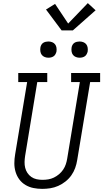

<svg xmlns="http://www.w3.org/2000/svg" viewBox="-20 -1203 662 1231"><path d="M251 8Q222 8 194.5 2.5Q167 -3 143.5 -17Q120 -31 104 -52.5Q88 -74 80 -100.5Q72 -127 72 -155.5Q72 -184 77 -213L154 -677H97V-735H283V-677H219L141 -203Q138 -184 137.5 -164.5Q137 -145 141.5 -127Q146 -109 156 -94Q166 -79 181 -68.5Q196 -58 214.5 -54Q233 -50 252 -50Q271 -50 289.5 -53Q308 -56 325.5 -64.5Q343 -73 358.5 -86Q374 -99 385 -115.5Q396 -132 402 -150Q408 -168 411 -187L492 -677H436V-735H622V-677H558L475 -177Q471 -151 462 -126Q453 -101 437.5 -79Q422 -57 400 -39.5Q378 -22 353 -11Q328 0 302 4Q276 8 251 8ZM490 -833Q478 -833 466.5 -837.5Q455 -842 448 -851Q441 -860 439 -872.5Q437 -885 439 -898Q440 -906 444.5 -914.5Q449 -923 456.5 -928Q464 -933 473 -935Q482 -937 490 -937Q503 -937 514.5 -932.5Q526 -928 533 -919Q540 -910 542 -897.5Q544 -885 542 -872Q540 -864 535.5 -855.5Q531 -847 523.5 -842Q516 -837 507.5 -835Q499 -833 490 -833ZM290 -833Q278 -833 266.5 -837.5Q255 -842 248 -851Q241 -860 239 -872.5Q237 -885 239 -898Q240 -906 244.5 -914.5Q249 -923 256.5 -928Q264 -933 273 -935Q282 -937 290 -937Q303 -937 314.5 -932.5Q326 -928 333 -919Q340 -910 342 -897.5Q344 -885 342 -872Q340 -864 335.5 -855.5Q331 -847 323.5 -842Q316 -837 307.5 -835Q299 -833 290 -833ZM375 -1008 275 -1142 333 -1178 417 -1052 543 -1183 593 -1137 447 -1008Z"/></svg>

Font: Iosevka Slab Light Extended
Style: Italic
Weight: 300
Width: 7
Italic angle: -9°
Monospace: yes
Designer: Belleve Invis
Foundry: Belleve Invis
Version: Version 11.1.0; ttfautohint (v1.8.3)